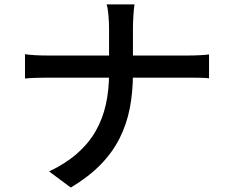

<svg xmlns="http://www.w3.org/2000/svg" viewBox="-20 -802 1040 868"><path d="M473 -674Q473 -698 470.5 -730.5Q468 -763 462 -782H588Q585 -763 583 -730Q581 -697 581 -674Q581 -645 581 -609.5Q581 -574 581 -537.5Q581 -501 581 -469Q581 -387 567 -314Q553 -241 520.5 -176.5Q488 -112 434 -57Q380 -2 300 46L202 -27Q276 -62 328 -107.5Q380 -153 412 -208.5Q444 -264 458.5 -329.5Q473 -395 473 -469Q473 -500 473 -537Q473 -574 473 -610.5Q473 -647 473 -674ZM93 -557Q112 -554 139 -552.5Q166 -551 194 -551Q205 -551 242 -551Q279 -551 333 -551Q387 -551 449 -551Q511 -551 573 -551Q635 -551 688.5 -551Q742 -551 779.5 -551Q817 -551 829 -551Q858 -551 885 -552.5Q912 -554 925 -556V-448Q912 -450 883 -450.5Q854 -451 828 -451Q816 -451 779 -451Q742 -451 688.5 -451Q635 -451 573 -451Q511 -451 449 -451Q387 -451 334 -451Q281 -451 244 -451Q207 -451 196 -451Q166 -451 139 -450Q112 -449 93 -447Z"/></svg>

Font: Noto Sans SC Thin Medium
Style: Regular
Weight: 500
Version: Version 2.004-H2;hotconv 1.0.118;makeotfexe 2.5.65603